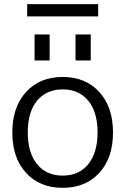

<svg xmlns="http://www.w3.org/2000/svg" viewBox="-20 -905 609 935"><path d="M347.7 -610.4V-737.3H421.9V-610.4ZM148.4 -610.4V-737.3H221.7V-610.4ZM112.3 -825.2V-884.8H458V-825.2ZM106.9 -63Q40 -135.7 40 -259.8Q40 -383.8 106.9 -457Q173.8 -530.3 285.2 -530.3Q396.5 -530.3 463.4 -457Q530.3 -383.8 530.3 -259.8Q530.3 -135.7 463.4 -63Q396.5 9.8 285.2 9.8Q173.8 9.8 106.9 -63ZM160.6 -105.5Q206.1 -49.8 285.2 -49.8Q364.3 -49.8 409.7 -105.5Q455.1 -161.1 455.1 -260.3Q455.1 -359.4 409.7 -414.6Q364.3 -469.7 285.2 -469.7Q206.1 -469.7 160.6 -414.6Q115.2 -359.4 115.2 -260.3Q115.2 -161.1 160.6 -105.5Z"/></svg>

Font: Mgen+ 1c regular
Style: Regular
Weight: 400
Designer: [Source Han Sans]
Ryoko NISHIZUKA  (kana & ideographs); Paul D. Hunt (Latin, Greek & Cyrillic); Wenlong ZHANG  (bopomofo
Version: Version 1.059.20150602